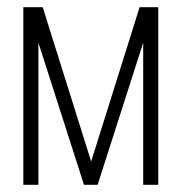

<svg xmlns="http://www.w3.org/2000/svg" viewBox="-20 -515 505 535"><path d="M45 0V-495H99L234 -65L369 -495H421V0H379V-396L252 0H214L87 -396V0Z"/></svg>

Font: Alumni Sans Light
Style: Regular
Weight: 300
Version: Version 1.018